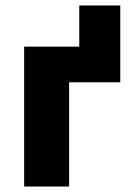

<svg xmlns="http://www.w3.org/2000/svg" viewBox="-20 -680 480 700"><path d="M269 -380V-660H418.5V-380ZM68 0V-510H418.5V-380H232V0Z"/></svg>

Font: Geologica Roman
Style: Bold
Weight: 700
Designer: Sindre Bremnes, Frode Helland
Foundry: Monokrom Skriftforlag AS
Version: Version 1.010;gftools[0.9.28]